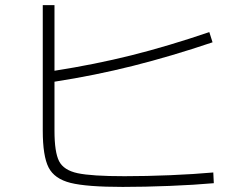

<svg xmlns="http://www.w3.org/2000/svg" viewBox="-20 -738 978 752"><path d="M147.5 -226.6V-717.8H193.4V-460.9Q350.6 -485.4 494.1 -521.2Q637.7 -557.1 799.8 -612.3L812.5 -572.3Q650.4 -517.6 500.7 -480Q351.1 -442.4 193.4 -418V-225.6Q193.4 -142.1 211.4 -106.7Q229.5 -71.3 284.2 -59.6Q338.9 -47.9 467.8 -47.9Q553.7 -47.9 646.7 -51.8Q739.7 -55.7 815.4 -62.5L817.4 -20.5Q741.7 -13.7 644 -9.8Q546.4 -5.9 460.9 -5.9Q319.8 -5.9 256.3 -21.7Q192.9 -37.6 170.2 -82.3Q147.5 -127 147.5 -226.6Z"/></svg>

Font: Pretendard JP ExtraLight
Style: Regular
Weight: 200
Designer: Base glyphs from Inter by Rasmus Andersson; Hangeul glyphs from Noto Sans CJK(Source Han Sans) by Jang Soo-young and Kan
Foundry: Kil Hyung-jin
Version: Version 1.309